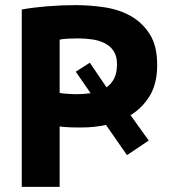

<svg xmlns="http://www.w3.org/2000/svg" viewBox="-20 -730 660 750"><path d="M65 -693Q110 -701 165 -705.5Q220 -710 275 -710Q331 -710 388 -701.5Q445 -693 490.5 -667.5Q536 -642 565 -596.5Q594 -551 594 -476Q594 -404 565.5 -356.5Q537 -309 490 -280L561 -181L476 -124L394 -242Q371 -237 347 -234.5Q323 -232 299 -232Q294 -232 282 -232Q270 -232 256.5 -232.5Q243 -233 231 -234Q219 -235 213 -236V0H65ZM213 -367Q217 -366 226 -365Q235 -364 245 -363.5Q255 -363 263.5 -362.5Q272 -362 277 -362Q291 -362 305.5 -363Q320 -364 334 -366L276 -450L331 -485L396 -389Q415 -402 426 -423.5Q437 -445 437 -479Q437 -511 424 -530.5Q411 -550 389.5 -561Q368 -572 340.5 -576Q313 -580 285 -580Q264 -580 244.5 -579Q225 -578 213 -575Z"/></svg>

Font: PT Sans Caption
Style: Bold
Weight: 700
Designer: A.Korolkova, O.Umpeleva, V.Yefimov
Foundry: ParaType Ltd
Version: Version 2.003W OFL